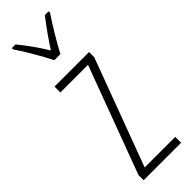

<svg xmlns="http://www.w3.org/2000/svg" viewBox="-259 -775 786 786"><g transform="rotate(-45 133.5 -382.0)"><path d="M117 -606H152C177 -653 213 -713 242 -756V-764H220C186 -720 163 -687 135 -644C110 -686 76 -733 50 -764H29V-756C53 -722 92 -655 117 -606ZM245 0V-34H68L241 -499V-529H41V-495H201L28 -30V0Z"/></g></svg>

Font: Noto Sans Armenian ExtraCondensed ExtraLight
Style: Regular
Weight: 200
Width: 2
Designer: Monotype Design Team
Foundry: Monotype Imaging Inc.
Version: Version 2.008